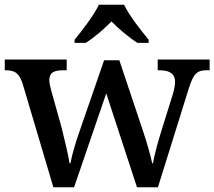

<svg xmlns="http://www.w3.org/2000/svg" viewBox="-20 -786 900 806"><path d="M293 -619V-606H340C375 -628 418 -665 448 -696C478 -665 522 -628 557 -606H604V-619C573 -657 522 -721 501 -766H395C374 -721 324 -657 293 -619ZM74 -438 204 0H291L426 -394L555 0H643L772 -413C792 -478 808 -491 847 -491H860V-536H642V-491H649C693 -491 715 -476 715 -442C715 -431 711 -409 706 -392L657 -235C639 -177 628 -133 622 -100H619C613 -131 595 -193 580 -237L481 -533H417L314 -235C298 -190 281 -133 276 -101H272C267 -133 251 -201 239 -249L195 -406C191 -421 187 -438 187 -449C187 -482 207 -491 247 -491H260V-536H0V-491H3C42 -491 59 -480 74 -438Z"/></svg>

Font: Noto Serif Georgian Medium
Style: Regular
Weight: 500
Designer: Monotype Design Team, Akaki Razmadze
Foundry: Google LLC
Version: Version 2.003